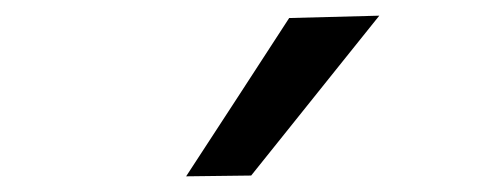

<svg xmlns="http://www.w3.org/2000/svg" viewBox="-20 -798 640 245"><path d="M217.5 -573Q250.5 -623.5 283.5 -674.2Q316.5 -725 349 -775L464 -778Q436 -743 408.5 -708.8Q381 -674.5 354.2 -641Q327.5 -607.5 300.5 -574Z"/></svg>

Font: Commissioner Thin Medium
Style: Regular
Weight: 500
Version: Version 1.000